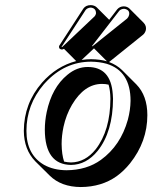

<svg xmlns="http://www.w3.org/2000/svg" viewBox="-20 -673 602 759"><path d="M556.6 -554.2Q553.2 -542 545.4 -535.6L411.1 -427.7Q441.4 -416.5 462.4 -396L519 -339.4Q562.5 -294.9 562.5 -217.8Q562.5 -113.3 494.1 -27.3Q469.7 2.9 441.4 23.4Q381.8 65.9 299.3 66.4Q221.7 65.9 176.3 21L119.6 -35.2Q74.7 -81.5 74.2 -155.8Q74.7 -264.2 146 -346.2Q203.1 -411.1 281.2 -431.6L232.9 -480Q228.5 -477.5 224.6 -477.1Q219.2 -478 215.8 -480.5Q212.4 -485.4 213.4 -490.2Q214.4 -492.7 214.8 -493.2L309.6 -639.2Q319.3 -652.8 338.9 -652.8Q353.5 -652.3 362.3 -644L411.6 -594.7L443.4 -636.2Q453.6 -647.9 469.7 -647.9Q482.9 -647.5 491.7 -639.2L548.3 -582.5Q559.6 -570.3 556.6 -554.2ZM383.3 -341.3Q313.5 -341.3 264.6 -258.8Q241.2 -218.8 231 -171.4Q223.6 -136.2 223.6 -103.5Q224.1 -62 233.4 -34.2Q246.6 -31.2 260.7 -30.8Q317.4 -31.7 358.4 -83Q416 -157.2 416.5 -282.7Q416 -315.4 409.2 -338.4Q397 -341.3 383.3 -341.3ZM351.1 -481.4 302.7 -436Q321.8 -439 340.3 -439Q375.5 -438.5 402.8 -430.7L351.6 -481.9ZM326.7 -408.2Q418.5 -408.2 425.8 -300.3Q426.3 -291 426.8 -282.7Q426.3 -152.3 366.2 -76.7Q321.3 -21.5 260.7 -21Q157.7 -22.5 157.2 -160.2Q157.2 -194.8 164.6 -230Q185.1 -327.1 246.6 -377.4Q283.7 -408.2 326.7 -408.2ZM153.3 -339.8Q84.5 -259.3 84.5 -155.8Q84.5 -62 153.8 -21.5Q191.4 -0.5 242.7 0Q322.8 -0.5 378.9 -41Q457 -97.7 485.4 -199.7Q495.6 -238.3 496.1 -274.4Q496.1 -392.1 401.4 -420.9Q373.5 -428.7 340.3 -429.2Q235.8 -429.2 159.2 -346.2Q155.8 -342.8 153.3 -339.8ZM359.4 -619.1Q360.4 -640.6 338.9 -643.1Q325.2 -642.1 318.4 -633.3L223.1 -487.3L224.6 -486.8Q226.1 -487.3 226.6 -487.8L354 -608.4Q357.9 -612.8 359.4 -619.1ZM490.2 -613.3Q494.1 -630.9 477.5 -636.7Q473.1 -638.2 469.7 -638.2Q457 -637.2 451.2 -629.9L343.8 -491.2L345.2 -489.7L482.4 -599.6Q488.3 -605.5 490.2 -613.3Z"/></svg>

Font: Linux Biolinum Shadow O
Style: Italic
Weight: 400
Italic angle: -12°
Designer: Philipp H. Poll
Foundry: Philipp H. Poll
Version: Version 0.6.2